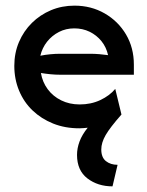

<svg xmlns="http://www.w3.org/2000/svg" viewBox="-20 -448 526 687"><path d="M382.6 218.8Q329.9 218.8 292.7 190.3Q255.6 161.8 255.6 106.2Q255.6 82.6 264.6 58.3Q273.6 34 293.8 9Q286.1 9.7 278.8 10.4Q271.5 11.1 263.9 11.1Q212.5 11.1 170.1 -5.9Q127.8 -22.9 96.5 -52.8Q65.3 -82.6 48.3 -123.6Q31.2 -164.6 31.2 -212.5Q31.2 -258.3 47.9 -297.6Q64.6 -336.8 94.1 -366Q123.6 -395.1 162.5 -411.5Q201.4 -427.8 246.5 -427.8Q306.2 -427.8 354.5 -400Q402.8 -372.2 430.9 -324.7Q459 -277.1 459 -216.7V-180.6H195.8Q178.5 -180.6 161.1 -182.3Q143.8 -184 126.4 -186.8Q131.9 -154.2 150.7 -128.8Q169.4 -103.5 199 -88.9Q228.5 -74.3 265.3 -74.3Q305.6 -74.3 338.9 -89.9Q372.2 -105.6 392.4 -129.9L414.6 -38.2Q373.6 8.3 358 35.4Q342.4 62.5 342.4 86.8Q342.4 115.3 359 128.5Q375.7 141.7 400.7 141.7ZM124.3 -248.6Q141.7 -252.1 159.7 -253.8Q177.8 -255.6 195.8 -255.6H302.1Q319.4 -255.6 335.4 -254.2Q351.4 -252.8 366.7 -250.7Q360.4 -279.2 343.1 -300.7Q325.7 -322.2 300.7 -334.4Q275.7 -346.5 245.8 -346.5Q216 -346.5 191 -333.7Q166 -320.8 148.6 -299Q131.2 -277.1 124.3 -248.6Z"/></svg>

Font: Afacad Flux Medium
Style: Regular
Weight: 500
Designer: Kristian Moeller
Foundry: Dicotype
Version: Version 1.100